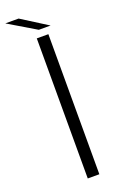

<svg xmlns="http://www.w3.org/2000/svg" viewBox="-203 -905 595 950"><g transform="rotate(-20 95.0 -430.0)"><path d="M83.5 0V-737.5H144.5V0ZM169.5 -774H107.5L-37.5 -860.5H32.5Z"/></g></svg>

Font: Epilogue Light
Style: Regular
Weight: 300
Designer: Tyler Finck
Foundry: Etcetera Type Co
Version: Version 2.111; ttfautohint (v1.8.3)